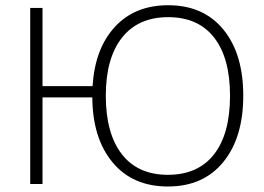

<svg xmlns="http://www.w3.org/2000/svg" viewBox="-20 -693 995 723"><path d="M896 -332.5Q896 -174.8 820.8 -82.8Q745.6 9.3 612.3 9.3Q479.5 9.3 404.1 -81.3Q328.6 -171.9 327.6 -326.2H140.1V0H93.8V-663.1H140.1V-368.7H328.6Q337.4 -510.3 412.6 -591.8Q487.8 -673.3 613.3 -673.3Q746.1 -673.3 821 -582Q896 -490.7 896 -332.5ZM378.4 -332.5Q378.4 -190.4 438.7 -112.5Q499 -34.7 612.3 -34.7Q725.6 -34.7 785.9 -111.8Q846.2 -189 846.2 -332.5Q846.2 -475.1 786.1 -551.8Q726.1 -628.4 613.3 -628.4Q500.5 -628.4 439.5 -551.3Q378.4 -474.1 378.4 -332.5Z"/></svg>

Font: Bpm'online Open Sans Light
Style: Regular
Weight: 300
Foundry: Ascender Corporation
Version: Version 1.10